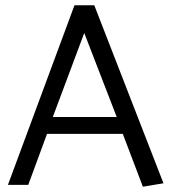

<svg xmlns="http://www.w3.org/2000/svg" viewBox="-20 -700 649 727"><path d="M422 -257H180L299 -575ZM262 -680 10 0H87L158 -193H445L521 7L599 -6L337 -680Z"/></svg>

Font: Catamaran
Style: Regular
Weight: 400
Designer: Pria Ravichandran
Version: Version 2.000